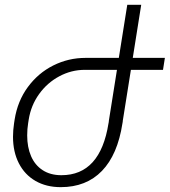

<svg xmlns="http://www.w3.org/2000/svg" viewBox="-20 -770 707 800"><path d="M525.4 -479 491.2 -264.2H491.7L490.2 -256.3Q470.2 -125.5 404.8 -57.9Q339.4 9.8 232.9 9.8Q172.9 9.8 127.9 -16.1Q83 -42 58.6 -89.6Q34.2 -137.2 34.2 -200.2Q34.2 -227.1 38.6 -256.3L41 -272Q53.2 -349.1 96.2 -407.5Q139.2 -465.8 202.1 -497.3Q265.1 -528.8 336.4 -528.8H475.1L510.3 -750H568.4L533.2 -528.8H667L659.2 -479ZM467.3 -479H333.5Q277.3 -479 227.1 -452.1Q176.8 -425.3 142.8 -377.9Q108.9 -330.6 99.6 -271.5L97.2 -256.3Q93.3 -232.9 93.3 -205.6Q93.3 -156.7 109.4 -119.4Q125.5 -82 157.7 -61Q189.9 -40 235.8 -40Q397.9 -40 432.1 -256.3L433.6 -263.7H433.1Z"/></svg>

Font: Mardoto Light
Style: Italic
Weight: 300
Italic angle: -12°
Designer: Christian Robertson, Vahan Hovhannisyan
Foundry: Google
Version: Version 1.000